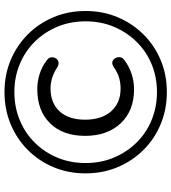

<svg xmlns="http://www.w3.org/2000/svg" viewBox="26 -780 763 855"><g transform="rotate(-90 407.5 -352.5)"><path d="M425 9Q348 9 282 -18.5Q216 -46 167 -95.5Q118 -145 90.5 -210.5Q63 -276 63 -353Q63 -430 90.5 -495.5Q118 -561 167 -610Q216 -659 282 -686.5Q348 -714 425 -714Q502 -714 567.5 -686.5Q633 -659 682 -610Q731 -561 758.5 -495.5Q786 -430 786 -353Q786 -276 758.5 -210.5Q731 -145 682 -95.5Q633 -46 567.5 -18.5Q502 9 425 9ZM425 -35Q492 -35 549.5 -59Q607 -83 649.5 -126.5Q692 -170 716 -227.5Q740 -285 740 -353Q740 -421 716 -478.5Q692 -536 649.5 -579Q607 -622 549.5 -646Q492 -670 425 -670Q358 -670 300 -646Q242 -622 199.5 -579Q157 -536 133 -478.5Q109 -421 109 -353Q109 -285 133 -227.5Q157 -170 199.5 -126.5Q242 -83 300 -59Q358 -35 425 -35ZM438 -137Q342 -137 286 -196.5Q230 -256 230 -355Q230 -454 286 -511Q342 -568 438 -568Q472 -568 505.5 -557.5Q539 -547 566 -526Q581 -516 580 -500.5Q579 -485 566.5 -476.5Q554 -468 535 -479Q511 -495 487.5 -502Q464 -509 441 -509Q376 -509 339 -468.5Q302 -428 302 -355Q302 -282 339 -239.5Q376 -197 441 -197Q465 -197 488.5 -203.5Q512 -210 537 -228Q555 -239 567 -230.5Q579 -222 580.5 -206Q582 -190 567 -180Q540 -159 506 -148Q472 -137 438 -137Z"/></g></svg>

Font: Nunito
Style: Italic
Weight: 400
Italic angle: -9°
Designer: Vernon Adams
Foundry: Vernon Adams
Version: Version 3.601; ttfautohint (v1.8.2.53-6de2)